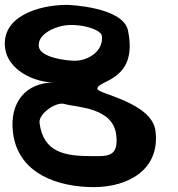

<svg xmlns="http://www.w3.org/2000/svg" viewBox="-38 -761 729 787"><path d="M225.1 -335C278.1 -320 423.8 -321.7 438.3 -209C450.2 -115.4 399.5 -121 340.5 -121C230 -121 139.8 -134.4 124.1 -257C119.2 -295.3 191.8 -344.5 225.1 -335ZM223.1 -656C288.7 -667 376 -640.9 379.5 -614C387.5 -551.4 323 -512 268.5 -512C235.8 -512 126.9 -524.5 121.1 -570C114.8 -619.5 182 -649 223.1 -656ZM486.6 -636C466.4 -732.9 243.2 -741 237.2 -741C116.6 -741 -33.5 -691.8 -17.1 -564C-5.5 -473.2 102.4 -423 183.9 -423C67.1 -423 -0.5 -340.2 15.4 -216C36.9 -47.6 201.3 6 346.8 6C486.9 6 619.6 -65.6 599.2 -225C584.4 -340.5 363.9 -376.3 361.3 -396C356.5 -433.8 530.6 -425 486.6 -636Z"/></svg>

Font: Rocketfuel
Style: Regular
Weight: 400
Designer: Mew Too
Foundry: Cannot Into Space Fonts.
Version: Version 0.27